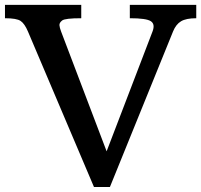

<svg xmlns="http://www.w3.org/2000/svg" viewBox="-42 -752 809 772"><path d="M70.3 -625.5Q57.1 -656.7 41 -667.7Q24.9 -678.7 -22 -678.7V-732.4H284.7V-678.7Q219.7 -678.7 208 -669.7Q196.3 -660.6 197 -650.6Q197.8 -640.6 203.6 -625.5L386.7 -143.6L571.3 -625.5Q582.5 -654.8 564.5 -666.7Q546.4 -678.7 480 -678.7V-732.4H747.1V-678.7Q706.5 -678.7 686 -666.5Q665.5 -654.3 653.8 -625.5L399.9 0H335.9Z"/></svg>

Font: Arbutus Slab
Style: Regular
Weight: 400
Version: Version 1.002; ttfautohint (v0.92) -l 10 -r 16 -G 200 -x 7 -